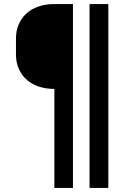

<svg xmlns="http://www.w3.org/2000/svg" viewBox="-20 -750 640 950"><path d="M341 180H249V-310Q206 -310 171 -322Q136 -334 111 -356.5Q86 -379 72.5 -410.5Q59 -442 59 -480V-560Q59 -598 72.5 -629.5Q86 -661 111 -683.5Q136 -706 171 -718Q206 -730 249 -730H341ZM516 180H423V-730H516Z"/></svg>

Font: Maple Mono NL SemiBold
Style: Regular
Weight: 600
Monospace: yes
Designer: subframe7536
Version: Version 7.000